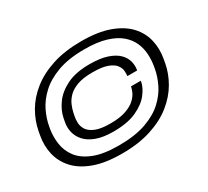

<svg xmlns="http://www.w3.org/2000/svg" viewBox="-136 -896 1216 1122"><g transform="rotate(-30 472.0 -335.0)"><path d="M396.5 9.5Q284 9.5 208.8 -18.2Q133.5 -46 91 -93.2Q48.5 -140.5 35 -199.5Q21.5 -258.5 33 -321L38 -349Q50 -412.5 84.2 -471.5Q118.5 -530.5 177.2 -577.2Q236 -624 320.2 -651.5Q404.5 -679 516 -679Q628 -679 703.8 -651.5Q779.5 -624 822.8 -577.2Q866 -530.5 879.8 -471.2Q893.5 -412 882 -349L877 -321Q865.5 -258.5 831.2 -199.5Q797 -140.5 738.2 -93.2Q679.5 -46 594.2 -18.2Q509 9.5 396.5 9.5ZM404 -41Q513.5 -41 587.8 -67.5Q662 -94 707.8 -136.8Q753.5 -179.5 777 -228.8Q800.5 -278 808.5 -323L812 -343.5Q818 -379.5 815.8 -419.2Q813.5 -459 797.2 -496.2Q781 -533.5 746 -563.5Q711 -593.5 652.8 -611.2Q594.5 -629 508 -629Q401 -629 327.2 -601.8Q253.5 -574.5 207.2 -531.2Q161 -488 137.2 -438.2Q113.5 -388.5 106 -343.5L102.5 -325.5Q94.5 -276.5 101.8 -226.5Q109 -176.5 140.5 -134.5Q172 -92.5 235.8 -66.8Q299.5 -41 404 -41ZM417 -127Q348 -127 302.5 -144Q257 -161 232 -189Q207 -217 199.2 -250.5Q191.5 -284 198 -317L202.5 -341Q211.5 -388 244.2 -433.5Q277 -479 337.5 -508.8Q398 -538.5 490 -538.5Q562 -538.5 608.2 -523Q654.5 -507.5 679.5 -482.5Q704.5 -457.5 712 -428.5Q719.5 -399.5 715 -372L714 -367.5H648L648.5 -370Q650 -381.5 648.8 -401.2Q647.5 -421 633.2 -441Q619 -461 583.2 -474.8Q547.5 -488.5 481 -488.5Q418 -488.5 378.2 -473.8Q338.5 -459 316.2 -436Q294 -413 283.5 -387.8Q273 -362.5 268.5 -341.5L264.5 -321.5Q259.5 -300.5 260.5 -275.5Q261.5 -250.5 276.2 -228.2Q291 -206 326 -191.5Q361 -177 425 -177Q490.5 -177 531.2 -191.8Q572 -206.5 594 -227.5Q616 -248.5 625 -269.2Q634 -290 636 -302.5L636.5 -305H702.5L702 -300.5Q695.5 -263 664.2 -222.8Q633 -182.5 572.5 -154.8Q512 -127 417 -127Z"/></g></svg>

Font: Anybody UltraExpanded Regular
Style: Italic
Weight: 400
Width: 9
Italic angle: -10°
Designer: Tyler Finck
Foundry: Etcetera Type Company
Version: Version 1.010; ttfautohint (v1.8.3) -l 8 -r 50 -G 200 -x 14 